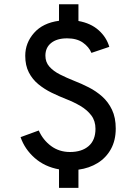

<svg xmlns="http://www.w3.org/2000/svg" viewBox="-20 -808 656 924"><path d="M264 96V7Q195 -5.5 147 -47.8Q99 -90 79 -148L166.5 -180Q187 -134 226 -105.2Q265 -76.5 317 -76.5Q373.5 -76.5 406.5 -105Q439.5 -133.5 439.5 -188Q439.5 -226 419.5 -252.5Q399.5 -279 367.2 -298Q335 -317 297.5 -331.5Q263 -345 228.2 -362Q193.5 -379 164.8 -402.5Q136 -426 118.8 -459.5Q101.5 -493 101.5 -539.5Q101.5 -601.5 143.8 -649.5Q186 -697.5 264 -708V-787.5H357.5V-707Q416.5 -696.5 454.5 -662.8Q492.5 -629 506 -582.5L420 -553.5Q408 -582.5 378.8 -603Q349.5 -623.5 303 -623.5Q254 -623.5 226.2 -601.2Q198.5 -579 198.5 -540Q198.5 -509 217.8 -487.2Q237 -465.5 268.8 -449.5Q300.5 -433.5 337 -419Q372 -405.5 407.2 -387.5Q442.5 -369.5 471.8 -343.5Q501 -317.5 519 -279.8Q537 -242 537 -189.5Q537 -132.5 513.8 -90.5Q490.5 -48.5 450 -23.5Q409.5 1.5 357.5 8.5V96Z"/></svg>

Font: Overpass Mono Medium
Style: Regular
Weight: 500
Monospace: yes
Designer: Delve Withrington, Dave Bailey
Foundry: Delve Fonts LLC
Version: Version 4.000